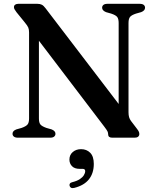

<svg xmlns="http://www.w3.org/2000/svg" viewBox="-20 -720 816 1004"><path d="M270 -20.5Q270 -11.5 263.2 -5.8Q256.5 0 242.5 0H73.5Q59.5 0 52.5 -5.8Q45.5 -11.5 45.5 -20.5Q45.5 -36 66 -43.5L92.5 -51Q115.5 -59 123.8 -68.8Q132 -78.5 132 -100.5V-550Q132 -565.5 128 -575.5Q124 -585.5 109 -603.5L66 -656.5Q58.5 -666.5 55.8 -671.8Q53 -677 53 -682.5Q53 -691 59.2 -695.5Q65.5 -700 75.5 -700H176Q189.5 -700 198.8 -695.2Q208 -690.5 218 -677L622.5 -147.5L600.5 -96.5V-599.5Q600.5 -621 593 -631Q585.5 -641 561 -649L534.5 -656.5Q514 -665 514 -679.5Q514 -689 521 -694.5Q528 -700 541.5 -700H710.5Q724.5 -700 731.5 -694.5Q738.5 -689 738.5 -679.5Q738.5 -664.5 718 -656.5L691.5 -649Q668.5 -641.5 660.2 -631.8Q652 -622 652 -599.5V-133Q652 -118 655 -107.5Q658 -97 665 -87.5L695.5 -47.5Q704 -36.5 706.2 -30.8Q708.5 -25 708.5 -19Q708.5 -10.5 702.2 -5.2Q696 0 684.5 0H567Q545.5 0 545.5 -17.5Q545.5 -25.5 542.5 -32.2Q539.5 -39 525.5 -57.5L142 -561.5L183.5 -592V-100.5Q183.5 -79 191.2 -69.2Q199 -59.5 223 -51L249.5 -43.5Q270 -35.5 270 -20.5ZM397 163Q370 163 356.5 149Q343 135 343 114.5Q343 90 360.5 75Q378 60 404 60Q433 60 451.8 79Q470.5 98 470.5 137Q470.5 185.5 445.2 217.5Q420 249.5 368.5 262.5Q358 265 352 262Q346 259 344 252Q342 245.5 345.5 240Q349 234.5 358.5 232.5Q382.5 226.5 397 217Q411.5 207.5 418.5 196.2Q425.5 185 425.5 174.5Q425.5 163 412 163Z"/></svg>

Font: Fraunces Medium
Style: Regular
Weight: 500
Version: Version 1.000;[b76b70a41]